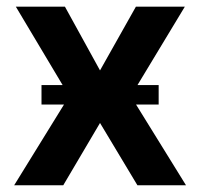

<svg xmlns="http://www.w3.org/2000/svg" viewBox="-20 -549 593 569"><path d="M172.4 -529.3 276.4 -340.3 382.8 -529.3H527.8L367.7 -264.2L531.2 0H387.2L276.4 -184.6L167.5 0H22L185.1 -264.2L26.9 -529.3ZM103 -239.3V-296.9H450.2V-239.3Z"/></svg>

Font: Inter Cardless Tabular Bold
Style: Bold
Weight: 700
Designer: Rasmus Andersson
Foundry: rsms
Version: Version 4.000;git-4fc901f